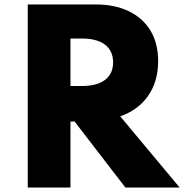

<svg xmlns="http://www.w3.org/2000/svg" viewBox="-20 -845 830 865"><path d="M105 0H297.5V-297.5H316L545 0H789.5L521.5 -321Q603.5 -349.5 648 -414.2Q692.5 -479 692.5 -569.5Q692.5 -650.5 657.5 -707.8Q622.5 -765 559.2 -795Q496 -825 410 -825H105ZM297.5 -457.5V-671.5H348Q416.5 -671.5 453 -643.8Q489.5 -616 489.5 -564Q489.5 -512.5 453.2 -485Q417 -457.5 348 -457.5Z"/></svg>

Font: Spartan ExtraBold
Style: Regular
Weight: 800
Designer: Matt Bailey, Mirko Velimirovic
Foundry: Matt Bailey
Version: Version 1.003; ttfautohint (v1.8.3)